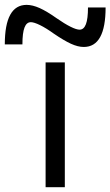

<svg xmlns="http://www.w3.org/2000/svg" viewBox="-97 -780 460 800"><path d="M93 0V-520H173.1V0ZM252 -584.3Q227.7 -584.3 198.3 -597.8Q169 -611.3 127 -640Q95 -663 69.9 -675.3Q44.7 -687.6 31.4 -687.6Q13.7 -687.6 5.1 -665.3Q-3.6 -643 -3.6 -595H-77Q-77 -759.7 14 -759.7Q38.4 -759.7 68.2 -746.4Q98 -733 139 -704Q172 -681 196.7 -668.7Q221.3 -656.4 234.7 -656.4Q252.3 -656.4 261 -679.2Q269.6 -702 269.6 -749H343Q343 -584.3 252 -584.3Z"/></svg>

Font: M PLUS 1 Thin
Style: Regular
Weight: 100
Designer: Coji Morishita
Foundry: UNDERFOREST DESIGN
Version: Version 1.001